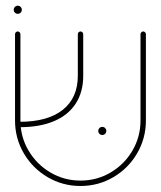

<svg xmlns="http://www.w3.org/2000/svg" viewBox="-20 -630 551 658"><path d="M31.5 -217V-513Q31.5 -516.7 34.3 -519.4Q37 -522.2 40.7 -522.2Q44.4 -522.2 47.2 -519.4Q50 -516.7 50 -513V-217Q50 -161.1 77.8 -113.9Q105.6 -66.7 152.8 -38.9Q200 -11.1 255.9 -11.1Q311.9 -11.1 359.1 -38.9Q406.3 -66.7 433.9 -113.9Q461.5 -161.1 461.5 -217V-513Q461.5 -516.7 464.3 -519.4Q467 -522.2 470.7 -522.2Q474.4 -522.2 477.2 -519.4Q480 -516.7 480 -513V-217Q480 -156.3 450 -104.6Q420 -53 368.5 -22.8Q317 7.4 255.9 7.4Q194.8 7.4 143.3 -22.8Q91.9 -53 61.7 -104.4Q31.5 -155.9 31.5 -217ZM246.7 -370.4V-513Q246.7 -516.7 249.4 -519.4Q252.2 -522.2 255.9 -522.2Q259.6 -522.2 262.4 -519.4Q265.2 -516.7 265.2 -513V-370.4Q265.2 -314.8 239.6 -275.2Q214.1 -235.6 165.2 -214.8Q116.3 -194.1 47 -194.1V-212.6Q143.7 -212.6 195.2 -253.7Q246.7 -294.8 246.7 -370.4ZM316.7 -181.5Q316.7 -187 320.7 -191.1Q324.8 -195.2 330.7 -195.2Q336.3 -195.2 340.4 -191.1Q344.4 -187 344.4 -181.5Q344.4 -175.6 340.4 -171.5Q336.3 -167.4 330.7 -167.4Q324.8 -167.4 320.7 -171.5Q316.7 -175.6 316.7 -181.5ZM27 -596.7Q27 -602.2 31.1 -606.3Q35.2 -610.4 41.1 -610.4Q46.7 -610.4 50.7 -606.3Q54.8 -602.2 54.8 -596.7Q54.8 -590.7 50.7 -586.7Q46.7 -582.6 41.1 -582.6Q35.2 -582.6 31.1 -586.7Q27 -590.7 27 -596.7Z"/></svg>

Font: 26F Galaxy Hebrew Hairline
Style: Regular
Weight: 50
Designer: C₂₉H₂₅N₃O₅
Version: Version 1.000